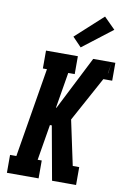

<svg xmlns="http://www.w3.org/2000/svg" viewBox="-105 -1049 734 1110"><g transform="rotate(10 262.0 -494.0)"><path d="M17 0V-105H54L141 -630H117V-735H304V-630H266L231 -420H234L394 -735H504L492 -668H493L504 -735H524V-630H472L329 -368L385 -105H423V0H382L393 -67L382 0H282L225 -315H214L179 -105H203V0ZM311 -788 259 -842 419 -988 485 -922Z"/></g></svg>

Font: Iosevka Slab Extrabold Oblique
Style: Regular
Weight: 800
Italic angle: -9°
Monospace: yes
Designer: Belleve Invis
Foundry: Belleve Invis
Version: Version 11.1.1; ttfautohint (v1.8.3)